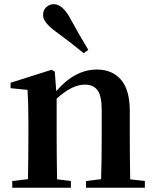

<svg xmlns="http://www.w3.org/2000/svg" viewBox="-20 -875 722 895"><path d="M391.6 -642.6 370.1 -627Q312.5 -674.8 240.2 -727.5Q180.7 -770.5 180.7 -804.7Q180.7 -828.1 195.8 -841.8Q210.9 -855.5 230.5 -855.5Q269.5 -855.5 303.7 -795.9Q351.6 -708 391.6 -642.6ZM586.9 -39.1 655.3 -31.2V0H380.9V-31.2L451.2 -40Q454.1 -123 454.1 -235.4V-363.3Q454.1 -426.8 435.1 -453.6Q416 -480.5 375 -480.5Q315.4 -480.5 244.1 -415V-235.4Q244.1 -152.3 246.1 -39.1L310.5 -31.2V0H37.1V-31.2L110.4 -40Q112.3 -153.3 112.3 -235.4V-306.6Q112.3 -392.6 108.4 -456.1L29.3 -463.9V-489.3L220.7 -549.8L235.4 -541L242.2 -450.2Q329.1 -550.8 431.6 -550.8Q503.9 -550.8 544.4 -502.9Q585 -455.1 585 -357.4V-235.4Q585 -152.3 586.9 -39.1Z"/></svg>

Font: GenRyuMin TW TTF Bold
Style: Regular
Weight: 700
Version: Version 1.300